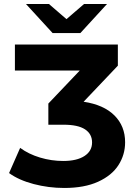

<svg xmlns="http://www.w3.org/2000/svg" viewBox="-20 -921 678 953"><path d="M601 -215Q601 -153 568 -101.5Q535 -50 467 -19Q399 12 299 12Q221 12 147 -7.5Q73 -27 25 -62L80 -187Q122 -156 178.5 -139Q235 -122 294 -122Q361 -122 399 -146.5Q437 -171 437 -214Q437 -256 402 -279Q367 -302 295 -302H220V-407L376 -571H54V-700H565V-595L395 -416Q495 -401 548 -348Q601 -295 601 -215ZM511 -901 379 -757H241L109 -901H223L310 -826L397 -901Z"/></svg>

Font: APTA Sans Regular
Style: Bold Italic
Weight: 700
Version: Version 7.200